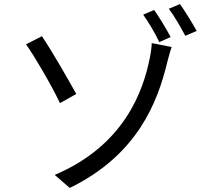

<svg xmlns="http://www.w3.org/2000/svg" viewBox="-20 -874 1040 944"><path d="M865 -854 810 -831C837 -796 869 -739 891 -698L947 -722C926 -760 889 -820 865 -854ZM738 -825 684 -802C709 -767 744 -709 763 -667L819 -692C799 -730 762 -791 738 -825ZM186 -696 108 -656C149 -599 232 -457 275 -367L355 -412C319 -477 231 -631 186 -696ZM249 -14 323 50C655 -112 755 -370 803 -571C807 -584 815 -618 824 -643L726 -662C726 -644 721 -608 715 -582C684 -431 594 -160 249 -14Z"/></svg>

Font: DAIFUKU Sans JP
Style: Regular
Weight: 400
Designer: Original font ‘Source Han Sans JP’ : Ryoko NISHIZUKA  (kana, bopomofo & ideographs); Paul D. Hunt (Latin, Greek & Cyrill
Foundry: Daifuku
Version: Version 1.001